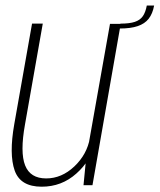

<svg xmlns="http://www.w3.org/2000/svg" viewBox="-20 -682 588 707"><path d="M287.5 0H320.5L424.5 -594H385L297 -98ZM137.5 -595H98L32.5 -224.5Q13 -114 34 -54.2Q55 5.5 133.5 5.5Q207 5.5 261.2 -43Q315.5 -91.5 326 -151L311 -174Q300.5 -113.5 253.8 -69.2Q207 -25 150 -25Q91.5 -25 72.5 -73Q53.5 -121 72 -223.5ZM423.5 -595 420.5 -577Q461 -577 487 -585.8Q513 -594.5 527.5 -613Q542 -631.5 547.5 -661.5H520.5Q516 -637 506 -622.5Q496 -608 476.5 -601.5Q457 -595 423.5 -595Z"/></svg>

Font: Anybody SemiCondensed ExtraLight
Style: Italic
Weight: 250
Width: 4
Italic angle: -10°
Version: Version 1.113;gftools[0.9.25]